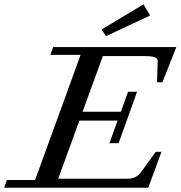

<svg xmlns="http://www.w3.org/2000/svg" viewBox="-63 -885 852 905"><path d="M436.5 -714.4 416 -746.1 613.3 -864.7 644.5 -812ZM-43.5 0 -30.3 -36.6H102.5L316.9 -626.5H174.3L187.5 -663.1H768.1L702.6 -497.1H677.2L680.2 -597.7Q680.7 -609.9 666 -615.2Q651.4 -620.6 618.2 -620.6H421.9L326.2 -358.4H506.8L540.5 -452.6H583L496.1 -210H452.6L491.2 -316.4H311L211.4 -42.5H535.6Q579.1 -42.5 600.1 -71.8L671.4 -169.4H698.2L635.7 0Z"/></svg>

Font: Elstob 8pt Medium
Style: Italic
Weight: 500
Italic angle: -20°
Designer: Peter S. Baker
Version: Version 1.015